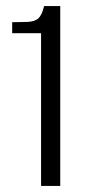

<svg xmlns="http://www.w3.org/2000/svg" viewBox="-20 -611 281 631"><path d="M115 0V-502H20V-538L70 -539Q95 -540 106.5 -551Q118 -562 125 -591H178V0Z"/></svg>

Font: Alumni Sans
Style: Regular
Weight: 400
Designer: Robert E. Leuschke
Foundry: Robert E. Leuschke
Version: Version 1.018